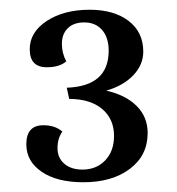

<svg xmlns="http://www.w3.org/2000/svg" viewBox="-20 -599 363 394"><path d="M283 -326Q283 -280 246.5 -252.5Q210 -225 151 -225Q97 -225 65.5 -246.5Q34 -268 34 -303Q34 -342 69 -342Q93 -342 108 -329Q98 -315 98 -295Q98 -275 112 -263Q126 -251 149 -251Q178 -251 196 -270Q214 -289 214 -320Q214 -355 189.5 -375.5Q165 -396 122 -396L117 -419Q203 -422 203 -495Q203 -522 189.5 -537.5Q176 -553 153 -553Q131 -553 119 -541Q107 -529 107 -509Q107 -490 116 -473Q102 -461 76 -461Q41 -461 41 -498Q41 -533 76 -556Q111 -579 164 -579Q214 -579 244 -556Q274 -533 274 -493Q274 -466 253.5 -444.5Q233 -423 198 -413Q238 -404 260.5 -381.5Q283 -359 283 -326Z"/></svg>

Font: Arapey
Style: Regular
Weight: 400
Designer: Eduardo Rodriguez Tunni
Foundry: Eduardo Rodriguez Tunni
Version: Version 4.000